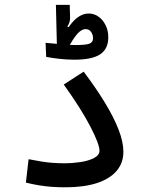

<svg xmlns="http://www.w3.org/2000/svg" viewBox="-20 -778 626 800"><path d="M252.4 2.4Q222.7 2.4 195.6 0.5Q168.5 -1.5 142.1 -5.9Q115.7 -10.3 87.9 -17.1L99.1 -114.7Q128.4 -108.9 152.6 -105Q176.8 -101.1 200 -99.4Q223.1 -97.7 250 -97.7Q282.2 -97.7 315.7 -102.8Q349.1 -107.9 371.8 -119.6Q394.5 -131.3 394.5 -150.4Q394.5 -177.2 356.2 -251.2Q317.9 -325.2 245.6 -425.8L328.6 -479.5Q379.4 -412.1 416.5 -351.3Q453.6 -290.5 473.9 -238.5Q494.1 -186.5 494.1 -145.5Q494.1 -99.1 465.8 -65.9Q437.5 -32.7 383.5 -15.1Q329.6 2.4 252.4 2.4ZM291 -529.3Q257.3 -529.3 226.3 -533Q195.3 -536.6 172.4 -541L169.9 -599.6Q183.1 -598.6 207.3 -596.2Q231.4 -593.8 256.1 -592Q280.8 -590.3 295.4 -590.3Q336.4 -590.3 352.1 -595.9Q367.7 -601.6 367.7 -618.2Q367.7 -633.3 359.6 -645Q351.6 -656.7 336.9 -656.7Q319.3 -656.7 301.3 -636Q283.2 -615.2 258.8 -568.8L214.4 -577.6Q244.6 -640.6 278.3 -681.2Q312 -721.7 349.6 -721.7Q372.1 -721.7 390.4 -708.7Q408.7 -695.8 419.9 -673.3Q431.2 -650.9 431.2 -622.6Q431.2 -574.2 397.5 -551.8Q363.8 -529.3 291 -529.3ZM217.3 -580.1 212.9 -757.8H270.5L272 -707Q272.5 -696.3 269.8 -686.8Q267.1 -677.2 260.7 -667.5L274.4 -658.7L275.9 -605Z"/></svg>

Font: Cascadia Code
Style: Regular
Weight: 400
Monospace: yes
Designer: Aaron Bell
Foundry: Saja Typeworks
Version: Version 2106.017